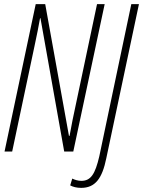

<svg xmlns="http://www.w3.org/2000/svg" viewBox="-20 -734 693 930"><path d="M2 0H39L147 -510C158 -563 168 -609 174 -646H176L291 0H335L487 -714H450L344 -212C337 -181 326 -127 317 -76H314L199 -714H153ZM373 176C441 176 475 131 495 32L653 -714H616L461 23C441 109 420 142 374 142C358 142 342 137 330 131L320 164C333 171 351 176 373 176Z"/></svg>

Font: Noto Sans ExtraCondensed ExtraLight
Style: Italic
Weight: 200
Width: 2
Italic angle: -12°
Designer: Monotype Design Team
Foundry: Monotype Imaging Inc.
Version: Version 2.013